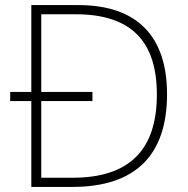

<svg xmlns="http://www.w3.org/2000/svg" viewBox="-20 -734 740 754"><path d="M288 -714H103V-373H20V-337H103V0H265C512 0 636 -125 636 -364C636 -591 519 -714 288 -714ZM277 -678C497 -678 596 -570 596 -363C596 -144 487 -36 265 -36H142V-337H343V-373H142V-678Z"/></svg>

Font: Noto Sans Gurmukhi ExtraLight
Style: Regular
Weight: 200
Designer: Jelle Bosma - Monotype Design Team
Foundry: Monotype Imaging Inc.
Version: Version 2.004